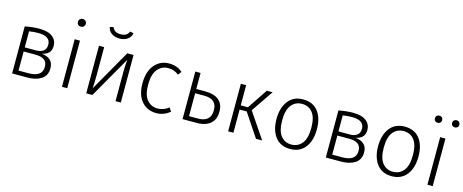

<svg xmlns="http://www.w3.org/2000/svg" viewBox="-41 -1391 4916 2039"><g transform="rotate(15 2417.0 -371.5)"><path d="M272 0H105V-517Q188 -534 263 -534Q359 -534 407.5 -496Q456 -458 456 -395Q456 -303 355 -284Q416 -278 450 -247Q484 -216 484 -157Q484 -76 424.5 -38Q365 0 272 0ZM287 -302Q337 -302 367 -324Q397 -346 397 -394Q397 -487 264 -487Q214 -487 163 -479V-302ZM272 -47Q423 -47 423 -157Q423 -209 390 -233Q357 -257 291 -257H163V-47Z M681 -669Q661 -669 649.5 -681Q638 -693 638 -711Q638 -729 649.5 -741Q661 -753 681 -753Q702 -753 713.5 -740.5Q725 -728 725 -711Q725 -694 713.5 -681.5Q702 -669 681 -669ZM711 0H653V-523H711Z M1300 0H1242V-324Q1242 -376 1249 -456L988 0H920V-523H977V-216Q977 -149 972 -69L1231 -523H1300ZM1109 -653Q1059 -653 1023 -677Q987 -701 979 -746L1019 -754Q1038 -700 1109 -700Q1181 -700 1200 -754L1240 -746Q1232 -701 1195.5 -677Q1159 -653 1109 -653Z M1691 11Q1592 11 1530.5 -59Q1469 -129 1469 -258Q1469 -388 1531 -461Q1593 -534 1690 -534Q1780 -534 1838 -481L1809 -443Q1762 -484 1693 -484Q1623 -484 1577 -429Q1531 -374 1531 -259Q1531 -145 1576.5 -92.5Q1622 -40 1692 -40Q1759 -40 1813 -84L1841 -45Q1775 11 1691 11Z M2140 0H1979V-523H2037V-347H2129Q2337 -347 2337 -177Q2337 -115 2311 -76Q2285 -37 2240 -18.5Q2195 0 2140 0ZM2135 -48Q2276 -48 2276 -177Q2276 -300 2138 -300H2037V-48Z M2854 0H2786L2616 -255H2538V0H2480V-523H2538V-301H2617L2765 -523H2829L2664 -281Z M3163 11Q3056 11 2999 -63.5Q2942 -138 2942 -261Q2942 -382 2999.5 -458Q3057 -534 3164 -534Q3270 -534 3327.5 -462Q3385 -390 3385 -263Q3385 -138 3326.5 -63.5Q3268 11 3163 11ZM3163 -38Q3235 -38 3279.5 -92.5Q3324 -147 3324 -263Q3324 -376 3281 -430.5Q3238 -485 3164 -485Q3092 -485 3048 -430.5Q3004 -376 3004 -261Q3004 -147 3047.5 -92.5Q3091 -38 3163 -38Z M3721 0H3554V-517Q3637 -534 3712 -534Q3808 -534 3856.5 -496Q3905 -458 3905 -395Q3905 -303 3804 -284Q3865 -278 3899 -247Q3933 -216 3933 -157Q3933 -76 3873.5 -38Q3814 0 3721 0ZM3736 -302Q3786 -302 3816 -324Q3846 -346 3846 -394Q3846 -487 3713 -487Q3663 -487 3612 -479V-302ZM3721 -47Q3872 -47 3872 -157Q3872 -209 3839 -233Q3806 -257 3740 -257H3612V-47Z M4280 11Q4173 11 4116 -63.5Q4059 -138 4059 -261Q4059 -382 4116.5 -458Q4174 -534 4281 -534Q4387 -534 4444.5 -462Q4502 -390 4502 -263Q4502 -138 4443.5 -63.5Q4385 11 4280 11ZM4280 -38Q4352 -38 4396.5 -92.5Q4441 -147 4441 -263Q4441 -376 4398 -430.5Q4355 -485 4281 -485Q4209 -485 4165 -430.5Q4121 -376 4121 -261Q4121 -147 4164.5 -92.5Q4208 -38 4280 -38Z M4729 0H4671V-523H4729ZM4605 -663Q4588 -663 4576.5 -674Q4565 -685 4565 -702Q4565 -720 4576.5 -731Q4588 -742 4605 -742Q4623 -742 4634 -730.5Q4645 -719 4645 -702Q4645 -685 4633.5 -674Q4622 -663 4605 -663ZM4794 -663Q4777 -663 4765.5 -674Q4754 -685 4754 -702Q4754 -720 4765.5 -731Q4777 -742 4794 -742Q4812 -742 4823 -730.5Q4834 -719 4834 -702Q4834 -685 4822.5 -674Q4811 -663 4794 -663Z"/></g></svg>

Font: Trujillo Light
Style: Regular
Weight: 300
Designer: Fira Sans original fonts by bBox Type GmbH, Carrois Corporate GbR, & Edenspiekermann AG / Changes by Cristiano Sobral
Foundry: Fira Sans original fonts by bBox Type GmbH, Carrois Corporate GbR, & Edenspiekermann AG / Changes by Cristiano Sobral
Version: Version 4.301;July 28, 2020;FontCreator 13.0.0.2655 64-bit